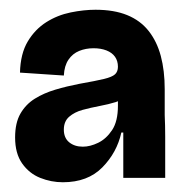

<svg xmlns="http://www.w3.org/2000/svg" viewBox="-20 -691 377 394"><path d="M109 -317Q85 -317 62.5 -326Q40 -335 25.5 -355.5Q11 -376 11 -409Q11 -439 22 -458Q33 -477 51.5 -488.5Q70 -500 93.5 -507Q117 -514 143 -519Q177 -525 193.5 -529Q210 -533 216 -538.5Q222 -544 222 -554Q222 -566 216 -574.5Q210 -583 198.5 -587.5Q187 -592 172 -592Q156 -592 142.5 -586.5Q129 -581 120.5 -568.5Q112 -556 111 -536L21 -542Q22 -581 37 -606Q52 -631 75 -645.5Q98 -660 125 -665.5Q152 -671 176 -671Q214 -671 241 -660Q268 -649 285 -627.5Q302 -606 310 -576Q318 -546 318 -508V-455Q319 -433 319 -410.5Q319 -388 319 -366.5Q319 -345 319 -326H233Q233 -345 233 -371Q233 -397 233 -419H229Q220 -378 190 -347.5Q160 -317 109 -317ZM150 -390Q165 -390 181.5 -398Q198 -406 210 -424Q222 -442 222 -474V-495L238 -497Q232 -486 217.5 -481.5Q203 -477 184.5 -473.5Q166 -470 149.5 -465.5Q133 -461 122 -451.5Q111 -442 111 -425Q111 -408 122 -399Q133 -390 150 -390Z"/></svg>

Font: Bricolage Grotesque 96pt ExtraBold 96pt SemiBold
Style: Regular
Weight: 600
Version: Version 1.001;gftools[0.9.33.dev8+g029e19f]